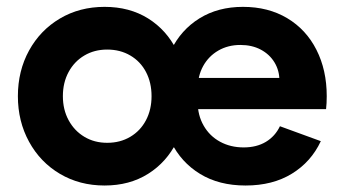

<svg xmlns="http://www.w3.org/2000/svg" viewBox="-20 -538 1025 571"><path d="M33.2 -252Q33.2 -327.1 66.4 -387.7Q99.6 -448.2 158.2 -482.9Q216.8 -517.6 291 -517.6Q365.2 -517.6 420.4 -483.2Q475.6 -448.7 505.4 -388.4Q535.2 -328.1 535.2 -252L426.8 -404.8H553.2V-99.6H426.8L535.2 -252Q535.2 -176.3 505.4 -116Q475.6 -55.7 420.4 -21Q365.2 13.7 291 13.7Q216.8 13.7 158.2 -21Q99.6 -55.7 66.4 -116.5Q33.2 -177.2 33.2 -252ZM430.7 -252Q430.7 -292.5 414.1 -324Q397.5 -355.5 367.4 -373Q337.4 -390.6 298.8 -390.6Q260.7 -390.6 231 -373Q201.2 -355.5 184.1 -324Q167 -292.5 167 -252Q167 -211.9 184.1 -180.4Q201.2 -148.9 231 -131.1Q260.7 -113.3 298.8 -113.3Q337.4 -113.3 367.4 -131.1Q397.5 -148.9 414.1 -180.4Q430.7 -211.9 430.7 -252ZM459.5 -252Q459.5 -328.6 488.8 -388.9Q518.1 -449.2 573.2 -483.4Q628.4 -517.6 702.6 -517.6Q777.8 -517.6 834.2 -483.9Q890.6 -450.2 921.1 -389.9Q951.7 -329.6 951.7 -252Q951.7 -230 949.7 -213.4H511.7V-306.2H818.4L811 -298.3Q811 -328.1 796.4 -352.3Q781.7 -376.5 755.6 -390.4Q729.5 -404.3 694.8 -404.3Q658.2 -404.3 629.4 -387.7Q600.6 -371.1 584.2 -341.6Q567.9 -312 567.9 -273.4V-234.4Q567.9 -195.3 585.7 -164.3Q603.5 -133.3 634.5 -116.5Q665.5 -99.6 704.6 -99.6Q743.2 -99.6 770.8 -116.2Q798.3 -132.8 812.5 -162.6L934.1 -118.2Q905.3 -56.6 848.1 -21.5Q791 13.7 710.4 13.7Q631.3 13.7 575 -20.8Q518.6 -55.2 489 -115.5Q459.5 -175.8 459.5 -252Z"/></svg>

Font: Wanted Sans Variable
Style: Regular
Weight: 400
Designer: Original Design by Kil Hyung-jin and Kang Hanbin, Wanted Lab, Inc; Hangeul from Source Han Sans by Jang Soo-young and Ka
Foundry: Wanted Lab, Inc.
Version: Version 1.003;Glyphs 3.2 (3227)